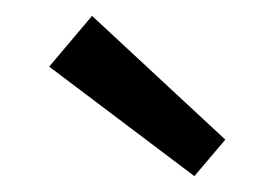

<svg xmlns="http://www.w3.org/2000/svg" viewBox="-20 -847 350 242"><path d="M264 -671 225 -625 42 -763 96 -827Z"/></svg>

Font: Sintony
Style: Regular
Weight: 400
Version: Version 001.001